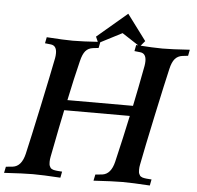

<svg xmlns="http://www.w3.org/2000/svg" viewBox="-74 -956 1041 1017"><g transform="rotate(5 446.5 -447.5)"><path d="M460.4 1.5 467.3 -31.7 503.4 -35.2Q550.3 -41 566.4 -109.4Q598.1 -243.2 622.1 -356.9H273.4Q263.2 -308.6 253.7 -261.2Q244.1 -213.9 235.6 -168.7Q227.1 -123.5 223.1 -105Q220.2 -90.8 220.2 -78.1Q220.2 -70.3 220.9 -64.5Q221.7 -58.6 224.1 -54.2Q226.6 -49.8 228.3 -46.6Q230 -43.5 235.1 -41Q240.2 -38.6 242.7 -37.4Q245.1 -36.1 252.9 -35.2Q260.7 -34.2 263.7 -33.7Q266.6 -33.2 276.9 -32.7Q287.1 -32.2 290.5 -31.7L284.2 1Q189.5 -4.9 137.7 -4.9Q89.4 -4.9 -15.1 1.5L-8.3 -31.7L27.8 -35.2Q74.7 -41 90.8 -109.4Q109.4 -189 147.5 -367.9Q185.5 -546.9 201.2 -627.4Q203.6 -640.6 203.6 -653.8Q203.6 -694.3 172.4 -697.8L141.1 -701.2L147.5 -733.9Q241.7 -727.5 287.1 -727.5Q337.4 -727.5 432.6 -733.9L426.3 -701.2L397 -697.8Q371.6 -694.8 356.9 -677.5Q342.3 -660.2 333.5 -623Q311 -533.2 285.6 -411.6H634.3Q653.3 -502 676.8 -627.4Q679.2 -640.6 679.2 -653.8Q679.2 -694.3 647.9 -697.8L616.7 -701.2L623 -733.9Q717.3 -727.5 762.7 -727.5Q813 -727.5 908.2 -733.9L901.9 -701.2L872.6 -697.8Q847.7 -694.8 832.5 -677.2Q817.4 -659.7 809.1 -623Q791 -546.4 752.9 -367.9Q714.8 -189.5 698.7 -105Q695.8 -91.3 695.8 -78.1Q695.8 -70.3 696.5 -64.5Q697.3 -58.6 699.7 -54.2Q702.1 -49.8 703.9 -46.6Q705.6 -43.5 710.7 -41Q715.8 -38.6 718.3 -37.4Q720.7 -36.1 728.5 -35.2Q736.3 -34.2 739.3 -33.7Q742.2 -33.2 752.4 -32.7Q762.7 -32.2 766.1 -31.7L759.8 1Q665 -4.9 613.3 -4.9Q564.9 -4.9 460.4 1.5ZM407.2 -759.8 566.9 -895.5 668.9 -758.8 642.6 -727.5 545.9 -790.5Q475.6 -754.9 421.9 -726.6Z"/></g></svg>

Font: Flanker
Style: Bold Italic
Weight: 700
Italic angle: -12°
Designer: Flanker
Version: Version 2.000